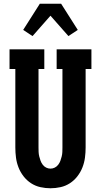

<svg xmlns="http://www.w3.org/2000/svg" viewBox="-20 -999 540 1027"><path d="M250 8Q223 8 196 2Q169 -4 146 -19Q123 -34 106 -56Q89 -78 79 -103.5Q69 -129 65.5 -156Q62 -183 62 -210V-630H31V-735H217V-630H186V-210Q186 -198 186.5 -186Q187 -174 190 -162Q193 -150 197 -139Q201 -128 208.5 -118Q216 -108 227 -102.5Q238 -97 250 -97Q262 -97 273 -102.5Q284 -108 291.5 -118Q299 -128 303 -139Q307 -150 310 -162Q313 -174 313.5 -186Q314 -198 314 -210V-630H283V-735H469V-630H438V-210Q438 -183 434.5 -156Q431 -129 421 -103.5Q411 -78 394 -56Q377 -34 354 -19Q331 -4 304 2Q277 8 250 8ZM154 -806 104 -839 193 -979H307L396 -839L346 -806L250 -915Z"/></svg>

Font: Iosevka Curly Slab Extrabold
Style: Regular
Weight: 800
Monospace: yes
Designer: Belleve Invis
Foundry: Belleve Invis
Version: Version 22.1.2; ttfautohint (v1.8.4)